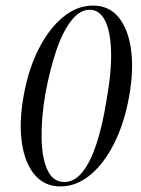

<svg xmlns="http://www.w3.org/2000/svg" viewBox="-20 -657 507 690"><path d="M197 13Q140 13 104.5 -29Q69 -71 58.5 -144.5Q48 -218 65 -313Q82 -408 119 -481Q156 -554 206.5 -595.5Q257 -637 314 -637Q372 -637 406.5 -594.5Q441 -552 451 -478.5Q461 -405 444 -310Q427 -215 390.5 -142Q354 -69 304 -28Q254 13 197 13ZM211 -3Q248 -3 277 -39.5Q306 -76 327.5 -142.5Q349 -209 363 -298Q382 -405 379 -477.5Q376 -550 356 -586Q336 -622 302 -622Q267 -622 236 -582.5Q205 -543 182 -474.5Q159 -406 143 -320Q128 -231 129.5 -159Q131 -87 151 -45Q171 -3 211 -3Z"/></svg>

Font: Cormorant Infant Light Medium
Style: Italic
Weight: 500
Italic angle: -10°
Version: Version 4.001